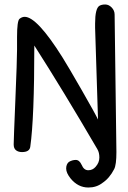

<svg xmlns="http://www.w3.org/2000/svg" viewBox="-20 -682 572 856"><path d="M491 -617 499 -4Q499 53 489 72Q468 113 436 134Q410 154 374 154Q328 154 295 114Q275 89 275 69.5Q275 50 287 40Q302 31 318 31Q334 31 344 53Q354 77 373.5 77Q393 77 406 62Q423 43 423 20.5Q423 -2 414 -17Q258 -284 133 -479Q133 -154 115 -28Q112 -4 78 -4Q62 -4 51.5 -12Q41 -20 41 -38Q41 -56 48.5 -236Q56 -416 56 -460.5Q56 -505 56 -517Q56 -589 67 -598Q78 -607 90 -607Q145 -607 258 -427Q282 -389 344 -281Q406 -173 417 -149L404 -558Q404 -568 404 -577Q404 -644 423 -656Q433 -662 449 -662Q465 -662 478 -648.5Q491 -635 491 -617Z"/></svg>

Font: Patrick Hand SC
Style: Regular
Weight: 400
Designer: Patrick Wagesreiter
Foundry: Patrick Wagesreiter
Version: Version 1.003;PS 001.003;hotconv 1.0.70;makeotf.lib2.5.58329